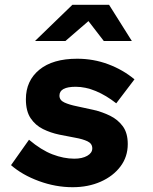

<svg xmlns="http://www.w3.org/2000/svg" viewBox="-20 -770 640 801"><path d="M283 11Q212 11 142.5 -14.5Q73 -40 26 -81L101 -187Q152 -144 199 -126Q246 -108 290 -108Q323 -108 344 -120Q365 -132 365 -151Q365 -171 345 -180.5Q325 -190 293.5 -195.5Q262 -201 226.5 -208.5Q191 -216 159.5 -231.5Q128 -247 108 -276.5Q88 -306 88 -356Q88 -433 144 -479Q200 -525 302 -525Q370 -525 431.5 -502Q493 -479 541 -439L465 -339Q423 -372 380 -390Q337 -408 296 -408Q228 -408 228 -371Q228 -352 248.5 -342.5Q269 -333 301.5 -326.5Q334 -320 370.5 -311.5Q407 -303 439.5 -287Q472 -271 492.5 -243Q513 -215 513 -169Q513 -116 482.5 -75.5Q452 -35 400 -12Q348 11 283 11ZM126 -599 282 -750H435L530 -599H413L349 -682L253 -599Z"/></svg>

Font: Red Hat Mono
Style: Bold Italic
Weight: 700
Italic angle: -12°
Monospace: yes
Designer: Pentagram, MCKL
Foundry: Pentagram, MCKL
Version: Version 1.023; ttfautohint (v1.8.3)